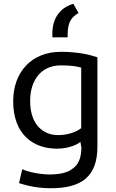

<svg xmlns="http://www.w3.org/2000/svg" viewBox="-20 -806 616 1019"><path d="M258 -629C258 -623 257 -614 259 -608H339V-624C339 -697 366 -718 397 -737L369 -786C319 -772 258 -728 258 -629ZM411 -126C386 -106 341 -89 288 -89C213 -89 140 -140 140 -270C140 -383 200 -459 303 -459C363 -459 390 -453 411 -447ZM412 -22C411 32 397 68 364 90C338 111 296 120 241 120C188 119 131 107 98 92L81 166C123 180 181 193 250 193C413 193 497 131 497 -28V-502C457 -515 398 -531 303 -531C145 -531 50 -421 50 -269C50 -91 158 -17 282 -17C348 -17 393 -41 407 -53C408 -43 410 -32 412 -22Z"/></svg>

Font: Repo
Style: Regular
Weight: 400
Designer: Stefan Peev
Foundry: Context Ltd
Version: Version 0.000